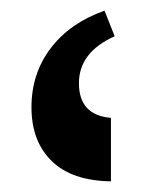

<svg xmlns="http://www.w3.org/2000/svg" viewBox="-20 -780 273 360"><path d="M39 -579Q39 -642 75 -689.5Q111 -737 176 -760L195 -712Q128 -682 128 -624Q128 -564 188 -559V-440Q115 -441 77 -478Q39 -515 39 -579Z"/></svg>

Font: Noto Serif Armenian SmBd Narrow
Style: Regular
Weight: 600
Width: 4
Designer: Monotype Design team
Foundry: Monotype Imaging Inc.
Version: Version 1.000